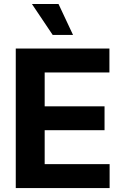

<svg xmlns="http://www.w3.org/2000/svg" viewBox="-20 -953 628 973"><path d="M59.9 -707H534.5V-585.8H206.4V-414.1H509.8V-293.3H206.4V-121.2H535.5V0H59.9ZM141.8 -932.8H276.5L350.1 -776H247Z"/></svg>

Font: Pretendard Std Variable
Style: Regular
Weight: 400
Designer: Base glyphs from Inter by Rasmus Andersson; Hangeul glyphs from Noto Sans CJK(Source Han Sans) by Jang Soo-young and Kan
Foundry: Kil Hyung-jin
Version: Version 1.309;Glyphs 3.2 (3225)